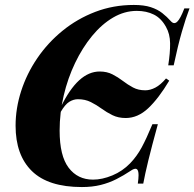

<svg xmlns="http://www.w3.org/2000/svg" viewBox="-20 -742 786 776"><path d="M488 -265Q458 -265 434.5 -276.5Q411 -288 390.5 -303Q370 -318 347 -329.5Q324 -341 295 -341Q277 -341 260 -330.5Q243 -320 225 -289V-308Q261 -382 300 -417.5Q339 -453 383 -453Q412 -453 434.5 -441.5Q457 -430 476.5 -415Q496 -400 517.5 -388.5Q539 -377 567 -377Q587 -377 608 -388Q629 -399 651 -425L664 -416Q621 -344 579 -304.5Q537 -265 488 -265ZM746 -708Q731 -669 715 -613.5Q699 -558 682 -478H660Q668 -529 667.5 -567Q667 -605 651 -633Q632 -668 602 -683Q572 -698 533 -698Q483 -698 437 -671Q391 -644 352 -596.5Q313 -549 283.5 -487.5Q254 -426 237.5 -356Q221 -286 221 -214Q221 -112 257.5 -64Q294 -16 356 -16Q393 -16 434 -33Q475 -50 506 -82Q533 -110 552.5 -146Q572 -182 596 -240H618Q593 -149 579.5 -93.5Q566 -38 559 0H537Q540 -21 540 -34Q540 -55 532 -59Q524 -63 507 -51Q480 -33 450.5 -18Q421 -3 387 5.5Q353 14 311 14Q175 14 109 -50.5Q43 -115 43 -234Q43 -304 65.5 -374Q88 -444 130.5 -506.5Q173 -569 232.5 -617.5Q292 -666 365 -694Q438 -722 521 -722Q562 -722 589.5 -713Q617 -704 636 -689Q655 -674 670 -657Q683 -642 696 -654Q709 -666 725 -708Z"/></svg>

Font: Playfair Display
Style: Bold Italic
Weight: 700
Italic angle: -14°
Designer: Claus Eggers Sørensen
Foundry: Claus Eggers Sørensen
Version: Version 1.203